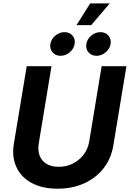

<svg xmlns="http://www.w3.org/2000/svg" viewBox="-20 -1126 781 1156"><path d="M326.9 10.1Q234.7 10.1 170.9 -24.3Q107.1 -58.7 78.8 -119.9Q50.4 -181 63.4 -260.2L140.9 -727.5H290.1L213.4 -262.8Q206.4 -220.1 218.8 -188.4Q231.3 -156.6 260.5 -139.2Q289.8 -121.7 332.9 -121.7Q380.3 -121.7 419.4 -141.7Q458.4 -161.6 484.1 -195.7Q509.8 -229.9 516.8 -272.5L592 -727.5H741.2L662.4 -250.4Q649.4 -171 603.3 -112.4Q557.1 -53.7 486.1 -21.8Q415 10.1 326.9 10.1ZM560.9 -790Q530.7 -790 512.8 -811Q495 -831.9 499.8 -861.3Q504.6 -890.8 529.5 -911.6Q554.4 -932.4 584.7 -932.4Q615 -932.4 632.8 -911.6Q650.7 -890.8 645.9 -861.3Q641 -831.9 616.1 -811Q591.1 -790 560.9 -790ZM344.5 -790Q314.3 -790 296.5 -811Q278.6 -831.9 283.4 -861.3Q288.3 -890.8 313.2 -911.6Q338.1 -932.4 368.3 -932.4Q398.6 -932.4 416.4 -911.6Q434.3 -890.8 429.5 -861.3Q424.7 -831.9 399.7 -811Q374.7 -790 344.5 -790ZM440.5 -974.7 522.9 -1105.5H640.6L529.2 -974.7Z"/></svg>

Font: Adwaita Sans
Style: Italic
Weight: 400
Italic angle: -9.39999°
Designer: Rasmus Andersson
Foundry: rsms
Version: Version 4.001;git-9221beed3